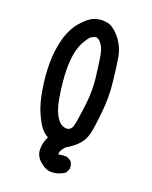

<svg xmlns="http://www.w3.org/2000/svg" viewBox="-157 -797 813 1025"><g transform="rotate(20 250.0 -285.0)"><path d="M183.6 -25.4Q160.2 -37.1 142.1 -60.5Q124 -84 103 -130.9Q82 -177.7 69.3 -252.9Q56.6 -328.1 56.6 -400.4Q56.6 -472.7 73.7 -537.6Q90.8 -602.5 127.9 -646.5Q166 -691.4 198.2 -703.1Q219.7 -711.9 244.1 -711.9Q255.9 -711.9 269.5 -710Q306.6 -704.1 344.7 -657.2Q380.9 -611.3 390.1 -557.6Q399.4 -503.9 408.2 -420.9Q413.1 -377.9 413.1 -335Q413.1 -292 408.2 -247.1Q399.4 -159.2 389.6 -120.1Q378.9 -78.1 347.7 -49.3Q316.4 -20.5 291 -7.8Q266.6 19.5 266.6 33.2Q266.6 39.1 268.6 42Q268.6 42 268.6 42Q269.5 42 274.4 40Q287.1 37.1 311.5 37.1H313.5L336.9 48.8Q345.7 58.6 348.1 67.9Q350.6 77.1 350.6 83Q350.6 88.9 350.6 94.7L338.9 118.2Q303.7 142.6 261.7 142.6Q229.5 142.6 194.3 110.4Q166 84 166 46.9Q166 9.8 183.6 -25.4ZM313.5 -260.7Q318.4 -299.8 318.4 -337.4Q318.4 -375 314.5 -410.2Q305.7 -486.3 297.9 -531.2Q290 -579.1 265.6 -603.5Q252.9 -615.2 244.1 -615.2Q242.2 -615.2 240.2 -615.2Q220.7 -610.4 210 -599.6Q199.2 -587.9 183.6 -559.6Q153.3 -503.9 153.3 -406.2Q153.3 -335 169.9 -238.3Q180.7 -172.9 208 -134.8Q229.5 -103.5 261.7 -103.5Q264.6 -103.5 268.6 -104.5Q277.3 -107.4 281.2 -111.3Q285.2 -115.2 288.1 -119.1Q293.9 -129.9 298.8 -156.7Q303.7 -183.6 313.5 -260.7Z"/></g></svg>

Font: JasonHandwriting2
Style: SemiBold
Weight: 600
Version: Version 1.04.7